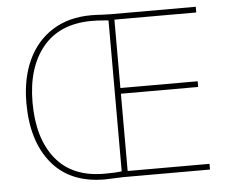

<svg xmlns="http://www.w3.org/2000/svg" viewBox="-51 -776 1002 839"><g transform="rotate(-5 449.5 -357.0)"><path d="M430 -715 466 -714H837V-689H478V-389H817V-364H478V-25H837V0H456Q390 3 376 3Q224 3 143.5 -94.5Q63 -192 63 -359Q63 -467 100.5 -547.5Q138 -628 209 -672.5Q280 -717 379 -717Q398 -717 430 -715ZM90 -359Q90 -202 162.5 -112Q235 -22 376 -22Q428 -22 452 -26V-688Q446 -688 425 -690Q404 -692 379 -692Q238 -692 164 -602Q90 -512 90 -359Z"/></g></svg>

Font: Noto Sans UI Thin
Style: Regular
Weight: 250
Designer: Monotype Design Team
Foundry: Monotype Imaging Inc.
Version: Version 1.001